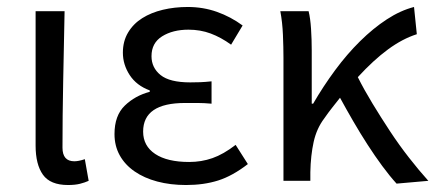

<svg xmlns="http://www.w3.org/2000/svg" viewBox="-20 -518 1247 550"><path d="M175 12Q124 12 103 -17.5Q82 -47 82 -101V-486H165Q163 -387 161 -285Q159 -183 159 -95Q159 -56 193 -56Q205 -56 223 -62L234 0Q223 5 209 8.5Q195 12 175 12Z M513 12Q468 12 430.5 2Q393 -8 365.5 -27Q338 -46 323 -73Q308 -100 308 -134Q308 -187 337.5 -215.5Q367 -244 409 -255V-259Q371 -273 351.5 -303Q332 -333 332 -367Q332 -400 347 -425Q362 -450 387.5 -466Q413 -482 446.5 -490Q480 -498 518 -498Q562 -498 601.5 -484Q641 -470 675 -445L642 -390Q613 -411 583.5 -422Q554 -433 520 -433Q475 -433 444.5 -414Q414 -395 414 -357Q414 -324 440 -303Q466 -282 525 -282Q539 -282 553 -282.5Q567 -283 586 -285V-221Q564 -223 546 -223Q528 -223 510 -223Q390 -223 390 -141Q390 -100 424.5 -77Q459 -54 522 -54Q557 -54 588.5 -65Q620 -76 655 -103L690 -48Q646 -14 605 -1Q564 12 513 12Z M1116 8Q1096 -14 1075 -42.5Q1054 -71 1033 -103.5Q1012 -136 992 -170.5Q972 -205 954 -238Q943 -224 931.5 -209.5Q920 -195 909 -179Q887 -150 878.5 -111.5Q870 -73 869 -25V0H792V-353Q792 -382 790.5 -418Q789 -454 783 -486H864Q869 -466 871 -435.5Q873 -405 873 -373V-221H877Q906 -271 940 -317Q974 -363 1011.5 -400Q1049 -437 1088 -462.5Q1127 -488 1166 -498L1174 -420Q1133 -407 1091.5 -376.5Q1050 -346 1005 -297Q1023 -261 1047 -221.5Q1071 -182 1097 -142.5Q1123 -103 1151.5 -66.5Q1180 -30 1207 0Z"/></svg>

Font: Pinyin1712
Style: Regular
Weight: 400
Version: Version 1